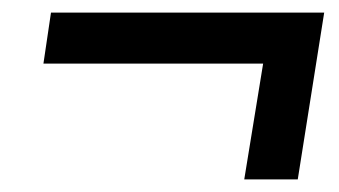

<svg xmlns="http://www.w3.org/2000/svg" viewBox="-20 -449 538 305"><path d="M368 -164 398 -348H49L61 -429H495L453 -164Z"/></svg>

Font: Nunito Sans 10pt Condensed
Style: Bold Italic
Weight: 700
Width: 3
Italic angle: -9°
Designer: Vernon Adams
Foundry: Vernon Adams
Version: Version 3.101;gftools[0.9.27]